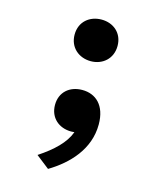

<svg xmlns="http://www.w3.org/2000/svg" viewBox="-123 -689 867 1026"><g transform="rotate(15 310.0 -176.5)"><path d="M308 21C314 21 320.5 20.5 326 20C303.5 82 245.5 137 167 188.5L240.5 246C345 183.5 441 84.5 441 -53C441 -159.5 383.5 -209 309 -209C239 -209 188 -165 188 -94.5C188 -23 240.5 21 308 21ZM311.5 -369C376 -369 429.5 -413 429.5 -484.5C429.5 -556.5 376 -599 311.5 -599C246 -599 192 -556.5 192 -484.5C192 -413 246 -369 311.5 -369Z"/></g></svg>

Font: Monaspace Neon ExtraBold
Style: Regular
Weight: 800
Designer: Riley Cran & the Lettermatic Team
Foundry: Lettermatic
Version: Version 1.200 (Monaspace Neon)